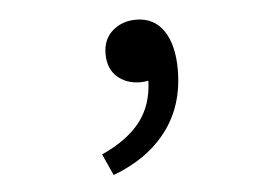

<svg xmlns="http://www.w3.org/2000/svg" viewBox="-37 -202 673 462"><g transform="rotate(-5 300.0 29.0)"><path d="M220.2 212.9 196.8 161.1Q259.3 132.8 290.3 92.8Q321.3 52.7 323.2 -5.9Q311.5 -3.9 304.2 -3.9Q270.5 -3.9 248.3 -23.4Q226.1 -43 226.1 -79.1Q226.1 -114.3 249.3 -134.5Q272.5 -154.8 306.2 -154.8Q349.6 -154.8 372.8 -120.6Q396 -86.4 396 -26.9Q396 59.6 350.1 120.6Q304.2 181.6 220.2 212.9Z"/></g></svg>

Font: Office Code Pro D
Style: Regular
Weight: 400
Designer: Nathan Rutzky & Paul D. Hunt
Foundry: Adobe Systems Incorporated
Version: Version 1.004;PS 001.004;hotconv 1.0.70;makeotf.lib2.5.58329